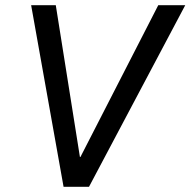

<svg xmlns="http://www.w3.org/2000/svg" viewBox="-20 -720 734 740"><path d="M100 -700H195L288 -115H290L590 -700H694L323 0H225Z"/></svg>

Font: Chakra Petch Medium
Style: Italic
Weight: 500
Italic angle: -10°
Designer: Katatrad Aksorn Co.,Ltd.
Foundry: Cadson Demak Co.,Ltd.
Version: Version 1.000; ttfautohint (v1.6)